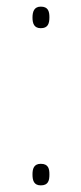

<svg xmlns="http://www.w3.org/2000/svg" viewBox="-20 -552 245 579"><path d="M78 -499C78 -481 83 -467 103 -467C124 -467 129 -480 129 -500C129 -518 125 -532 103 -532C83 -532 78 -517 78 -499ZM78 -26C78 -8 82 7 103 7C126 7 129 -8 129 -26C129 -43 126 -58 103 -58C82 -58 78 -43 78 -26Z"/></svg>

Font: Noto Sans Georgian SemiCondensed Thin
Style: Regular
Weight: 100
Width: 4
Designer: Monotype Design Team, Akaki Razmadze
Foundry: Google LLC
Version: Version 2.005